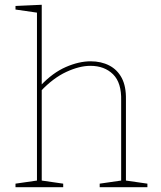

<svg xmlns="http://www.w3.org/2000/svg" viewBox="-20 -785 673 805"><path d="M45 0V-15L142 -29L135 -21V-739L142 -731L45 -745V-760L155 -765V-424L151 -427Q201 -480 256 -504Q311 -528 360 -528Q404 -528 438 -510.5Q472 -493 490.5 -458Q509 -423 508 -368V-21L501 -29L598 -15V0H398V-15L495 -29L488 -21V-363Q490 -438 454 -473.5Q418 -509 359 -509Q313 -509 258 -483.5Q203 -458 151 -403L155 -414V-21L148 -29L245 -15V0Z"/></svg>

Font: Bitter Thin
Style: Regular
Weight: 100
Designer: Sol Matas, and Bitter project Authors
Foundry: Sol Matas
Version: Version 2.002